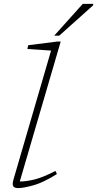

<svg xmlns="http://www.w3.org/2000/svg" viewBox="-20 -955 499 985"><path d="M242 -695.5 120.5 -703.5 124.5 -723 275 -742H291.5L81.5 -24Q112 -23.5 155.8 -34Q199.5 -44.5 264.5 -78L272 -62Q200.5 -17.5 149.5 -3.8Q98.5 10 74 10Q54 10 48 0.5Q42 -9 49 -33.5ZM258 -772 404.5 -935H459L457 -927L284 -772Z"/></svg>

Font: Newsreader Caption ExtraLight
Style: Italic
Weight: 275
Italic angle: -17°
Designer: Hugues Gentile
Foundry: Production Type
Version: Version 1.001